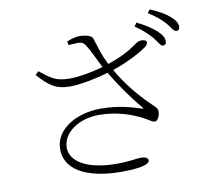

<svg xmlns="http://www.w3.org/2000/svg" viewBox="-91 -927 1182 1076"><g transform="rotate(-10 500.0 -389.5)"><path d="M820 -664C842 -637 853 -611 867 -611C879 -611 886 -618 886 -633C886 -654 875 -671 850 -695C826 -716 792 -740 742 -764L728 -744C770 -717 798 -688 820 -664ZM907 -730C929 -705 939 -679 955 -679C967 -679 974 -686 974 -701C974 -721 963 -739 935 -763C913 -783 877 -803 828 -824L814 -805C858 -778 883 -756 907 -730ZM462 -324C313 -324 198 -246 198 -140C198 -1 357 45 515 45C631 45 676 29 676 8C676 -4 662 -14 637 -14C605 -14 575 -4 496 -4C334 -4 236 -59 236 -141C236 -226 330 -291 445 -291C544 -291 631 -261 694 -227C720 -213 733 -200 750 -200C765 -200 779 -231 778 -255C777 -270 769 -277 745 -300C676 -366 613 -445 568 -525C657 -555 734 -597 766 -621C778 -631 785 -643 779 -652C770 -663 743 -664 726 -654C695 -635 664 -603 547 -563C512 -630 501 -686 488 -720C483 -736 444 -745 416 -745C401 -745 376 -742 342 -727L346 -706C403 -709 423 -715 440 -689C465 -653 485 -603 512 -552C455 -535 376 -520 321 -520C238 -520 213 -545 154 -591L135 -573C194 -507 232 -476 314 -476C381 -476 473 -497 534 -515C584 -432 637 -356 694 -289C700 -282 698 -281 689 -284C641 -300 560 -324 462 -324Z"/></g></svg>

Font: Noto Serif TC ExtraLight
Style: Regular
Weight: 200
Designer: Ryoko NISHIZUKA 西塚涼子 (kana & ideographs); Frank Grießhammer (Latin, Greek & Cyrillic); Wenlong ZHANG 张文龙 (bopomofo); San
Foundry: Adobe
Version: Version 2.001;hotconv 1.1.0;makeotfexe 2.6.0